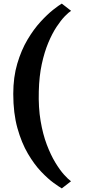

<svg xmlns="http://www.w3.org/2000/svg" viewBox="-20 -854 484 1064"><path d="M53.5 -334Q53.5 -426.5 75.8 -501.5Q98 -576.5 132.5 -634.5Q167 -692.5 204.8 -733.5Q242.5 -774.5 274.5 -799.8Q306.5 -825 322.5 -834L374 -794Q360 -785.5 338.8 -763.5Q317.5 -741.5 293.2 -704.8Q269 -668 247.5 -616.8Q226 -565.5 211.5 -498.5Q197 -431.5 195 -348Q192.5 -257.5 205 -183.8Q217.5 -110 239.2 -52.8Q261 4.5 286.2 46.2Q311.5 88 334.8 113.8Q358 139.5 373.5 150.5L322.5 190Q308.5 182 277.2 159.5Q246 137 208 97.2Q170 57.5 134.8 -2.2Q99.5 -62 76.5 -144.2Q53.5 -226.5 53.5 -334Z"/></svg>

Font: Merriweather 28pt ExtraBold
Style: Regular
Weight: 800
Version: Version 2.100